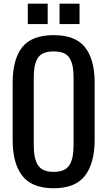

<svg xmlns="http://www.w3.org/2000/svg" viewBox="-20 -1007 579 1036"><path d="M48.3 -253.9V-560.5Q48.3 -687 99.9 -752.2Q151.4 -817.4 269.5 -817.4Q387.2 -817.4 439 -751.7Q490.7 -686 490.7 -560.5V-253.4Q490.7 -127 438.7 -59.1Q386.7 8.8 269.5 8.8Q209 8.8 165.8 -9.3Q122.6 -27.3 97.2 -62.5Q71.8 -97.7 60.1 -144.5Q48.3 -191.4 48.3 -253.9ZM129.9 -877V-987.3H237.3V-877ZM162.1 -229.5Q162.1 -192.4 166.3 -167.2Q170.4 -142.1 181.6 -121.1Q192.9 -100.1 214.6 -89.8Q236.3 -79.6 269.5 -79.6Q302.7 -79.6 324.5 -89.8Q346.2 -100.1 357.4 -121.1Q368.7 -142.1 372.8 -167.2Q377 -192.4 377 -229.5V-584Q377 -620.6 372.8 -645Q368.7 -669.4 357.4 -689.9Q346.2 -710.4 324.5 -720Q302.7 -729.5 269.5 -729.5Q236.3 -729.5 214.6 -720Q192.9 -710.4 181.6 -689.9Q170.4 -669.4 166.3 -645Q162.1 -620.6 162.1 -584ZM301.3 -877V-987.3H409.2V-877Z"/></svg>

Font: Oswald Regular
Style: Regular
Weight: 400
Designer: Vernon Adams
Foundry: Vernon Adams
Version: 3.0; ttfautohint (v0.95) -l 8 -r 50 -G 200 -x 0 -w "G" -W -c